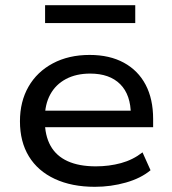

<svg xmlns="http://www.w3.org/2000/svg" viewBox="-20 -712 662 741"><path d="M346 9Q257 9 191.5 -21.5Q126 -52 91.5 -108.5Q57 -165 57 -244Q57 -320 90 -377.5Q123 -435 184 -467.5Q245 -500 326 -500Q403 -500 458 -470Q513 -440 542 -385Q571 -330 571 -253V-221H132V-285H505L485 -268Q485 -346 444 -387Q403 -428 328 -428Q274 -428 234.5 -407Q195 -386 174 -347.5Q153 -309 153 -256V-247Q153 -189 175 -149.5Q197 -110 241 -90Q285 -70 350 -70Q401 -70 447 -82.5Q493 -95 530 -124L561 -55Q524 -24 466 -7.5Q408 9 346 9ZM154 -623V-692H502V-623Z"/></svg>

Font: Nunito Sans 10pt SemiExpanded Medium
Style: Regular
Weight: 500
Width: 6
Designer: Vernon Adams
Foundry: Vernon Adams
Version: Version 3.101;gftools[0.9.27]